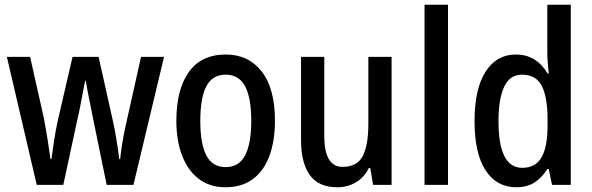

<svg xmlns="http://www.w3.org/2000/svg" viewBox="-20 -780 2496 810"><path d="M372 -283Q368 -304 362 -333Q356 -362 350.5 -391Q345 -420 342 -439H339Q335 -419 329.5 -390Q324 -361 318.5 -332Q313 -303 308 -283L247 0H135L9 -540H107L165 -282Q173 -240 180.5 -193Q188 -146 193 -109H197Q201 -141 208 -186Q215 -231 224 -272L286 -540H396L456 -271Q463 -241 470.5 -196Q478 -151 483 -109H487Q489 -131 495 -170.5Q501 -210 510 -249L575 -540H672L543 0H430Z M1140 -270Q1140 -187 1117 -123.5Q1094 -60 1047.5 -25Q1001 10 931 10Q865 10 819 -25Q773 -60 748.5 -123Q724 -186 724 -270Q724 -402 776.5 -476Q829 -550 933 -550Q1028 -550 1084 -478.5Q1140 -407 1140 -270ZM825 -270Q825 -174 850.5 -124.5Q876 -75 932 -75Q988 -75 1014 -124.5Q1040 -174 1040 -270Q1040 -367 1014 -416Q988 -465 932 -465Q876 -465 850.5 -416Q825 -367 825 -270Z M1632 -540V0H1554L1542 -71H1536Q1516 -31 1481 -10.5Q1446 10 1403 10Q1324 10 1287 -41.5Q1250 -93 1250 -188V-540H1348V-207Q1348 -76 1425 -76Q1487 -76 1510.5 -122Q1534 -168 1534 -259V-540Z M1870 0H1771V-760H1870Z M2158 10Q2075 10 2028.5 -61.5Q1982 -133 1982 -269Q1982 -405 2028.5 -477.5Q2075 -550 2156 -550Q2201 -550 2234.5 -529Q2268 -508 2290 -470H2295Q2293 -492 2291 -513Q2289 -534 2289 -552V-760H2388V0H2309L2295 -67H2289Q2267 -31 2235.5 -10.5Q2204 10 2158 10ZM2183 -72Q2239 -72 2264.5 -116Q2290 -160 2290 -249V-275Q2290 -371 2265.5 -418Q2241 -465 2182 -465Q2131 -465 2107 -414Q2083 -363 2083 -269Q2083 -72 2183 -72Z"/></svg>

Font: Noto Sans Telugu Condensed Medium
Style: Regular
Weight: 500
Width: 3
Designer: Jelle Bosma - Monotype Design Team
Foundry: Monotype Imaging Inc.
Version: Version 2.005; ttfautohint (v1.8.4.7-5d5b)